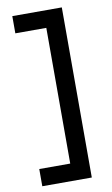

<svg xmlns="http://www.w3.org/2000/svg" viewBox="-96 -723 562 966"><g transform="rotate(-10 185.0 -239.5)"><path d="M39.1 -673.8V-585.9H197.3V107.4H39.1V195.3H292V-673.8Z"/></g></svg>

Font: Sen-gleads
Style: Regular
Weight: 400
Designer: Kosal Sen, Philatype
Foundry: Philatype
Version: Version 1.004; ttfautohint (v1.8.3)